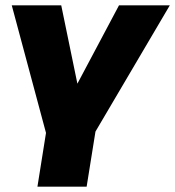

<svg xmlns="http://www.w3.org/2000/svg" viewBox="-20 -518 655 718"><path d="M120 180 152 -21 24 -498H209L275 -178H255L425 -498H615L337 -26L304 180Z"/></svg>

Font: Nunito Sans 10pt Black
Style: Italic
Weight: 900
Italic angle: -9°
Designer: Vernon Adams
Foundry: Vernon Adams
Version: Version 3.101;gftools[0.9.27]